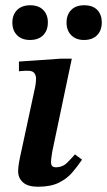

<svg xmlns="http://www.w3.org/2000/svg" viewBox="-20 -699 407 730"><path d="M124 11Q86 11 67.5 -5.5Q49 -22 49 -48Q49 -61 52 -79.5Q55 -98 65 -142L114 -370Q114 -370 115.5 -380Q117 -390 117 -402Q117 -411 111 -420.5Q105 -430 85 -430Q72 -430 62 -429Q52 -428 52 -428V-465L212 -476H253L179 -124Q179 -124 176.5 -108Q174 -92 174 -82Q174 -63 192 -63Q218 -63 235.5 -80.5Q253 -98 265 -112L292 -92Q275 -67 255 -43.5Q235 -20 204 -4.5Q173 11 124 11ZM299 -547Q269 -547 251 -565Q233 -583 233 -613Q233 -643 250.5 -661Q268 -679 300 -679Q333 -679 350 -661Q367 -643 367 -614Q367 -583 349 -565Q331 -547 299 -547ZM94 -547Q63 -547 45 -565Q27 -583 27 -613Q27 -643 45 -661Q63 -679 95 -679Q127 -679 144.5 -661Q162 -643 162 -614Q162 -583 144 -565Q126 -547 94 -547Z"/></svg>

Font: STIX Two Text SemiBold
Style: Italic
Weight: 600
Italic angle: -12°
Designer: Ross Mills, John Hudson & Paul Hanslow, Tiro Typeworks Ltd; with prior portions MicroPress Inc. and Coen Hoffman, Elsevi
Foundry: Tiro Typeworks Ltd
Version: Version 2.13 b171